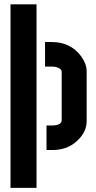

<svg xmlns="http://www.w3.org/2000/svg" viewBox="-20 -704 452 901"><path d="M29.3 177.7V-683.6H151.4V177.7ZM191.4 -391.6V-506.8H222.7Q310.5 -506.8 360.4 -440.4Q386.7 -403.3 386.7 -369.1V-135.7Q386.7 -85 342.8 -43.9Q296.9 0 226.6 0H198.2V-115.2H228.5Q268.6 -117.2 269.5 -139.6V-366.2Q269.5 -382.8 242.2 -389.6Q232.4 -391.6 222.7 -391.6Z"/></svg>

Font: Post No Bills Colombo
Style: ExtraBold
Weight: 900
Designer: Kosala Senevirathne, Siva Puranthara, Lasantha Premarathna, Tharique Azeez
Foundry: Mooniak
Version: Version 1.220 ; ttfautohint (v1.5)